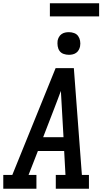

<svg xmlns="http://www.w3.org/2000/svg" viewBox="-29 -1150 649 1170"><path d="M-9 0V-84H46L310 -735H421L470 -84H513V0H311V-84H370L362 -230H202L145 -84H193V0ZM234 -314H358L348 -490Q346 -516 345 -542.5Q344 -569 342 -596Q332 -569 322 -542.5Q312 -516 302 -490ZM391 -816Q374 -816 358.5 -821.5Q343 -827 334 -839.5Q325 -852 322.5 -868.5Q320 -885 322 -902Q324 -913 330 -924Q336 -935 346 -942Q356 -949 367.5 -951.5Q379 -954 391 -954Q407 -954 422.5 -948.5Q438 -943 447 -930.5Q456 -918 459 -901.5Q462 -885 459 -868Q457 -857 451 -846Q445 -835 435 -828Q425 -821 413.5 -818.5Q402 -816 391 -816ZM575 -1050H275V-1130H575Z"/></svg>

Font: Iosevka Etoile Medium Oblique
Style: Regular
Weight: 500
Italic angle: -9°
Designer: Belleve Invis
Foundry: Belleve Invis
Version: Version 15.5.2; ttfautohint (v1.8.4)